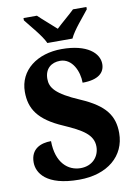

<svg xmlns="http://www.w3.org/2000/svg" viewBox="-101 -995 759 1070"><g transform="rotate(-10 279.0 -460.5)"><path d="M216 -771H358C378 -816 436 -880 465 -918V-931H389C366 -908 315 -866 287 -839C258 -866 208 -908 185 -931H109V-918C138 -880 196 -816 216 -771ZM259 10C420 10 523 -78 523 -208C523 -305 479 -369 342 -428C209 -485 181 -524 181 -574C181 -632 219 -661 268 -661C337 -661 371 -583 371 -519C462 -519 497 -555 497 -603C497 -664 433 -724 288 -724C150 -724 45 -647 45 -524C45 -429 87 -361 224 -302C326 -257 385 -223 385 -155C385 -100 346 -52 278 -52C208 -52 142 -105 141 -229C82 -229 25 -205 25 -129C25 -70 72 10 259 10Z"/></g></svg>

Font: Noto Serif Tamil SemiCondensed ExtraBold
Style: Italic
Weight: 800
Width: 4
Italic angle: -12°
Designer: Indian Type Foundry, Tom Grace, and the Monotype Design Team
Foundry: Monotype Imaging Inc.
Version: Version 2.003